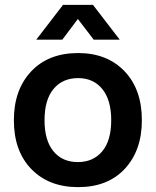

<svg xmlns="http://www.w3.org/2000/svg" viewBox="-20 -760 640 789"><path d="M301 9Q181 9 109 -65Q37 -139 37 -266Q37 -391 108 -466.5Q179 -542 301 -542Q420 -542 491.5 -467.5Q563 -393 563 -266Q563 -142 493 -66.5Q423 9 301 9ZM300 -94Q363 -94 400 -138Q437 -182 437 -266Q437 -349 400.5 -394Q364 -439 301 -439Q237 -439 200 -394.5Q163 -350 163 -266Q163 -183 199.5 -138.5Q236 -94 300 -94ZM129 -597 239 -740H362L472 -597H365L300 -682L236 -597Z"/></svg>

Font: Mona Sans SemiBold
Style: Regular
Weight: 600
Designer: Deni Anggara
Foundry: GitHub
Version: Version 2.000;Glyphs 3.2.3 (3260)